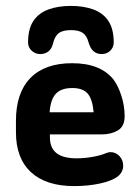

<svg xmlns="http://www.w3.org/2000/svg" viewBox="-20 -619 474 650"><path d="M149 -164H325Q356 -164 379 -177.5Q402 -191 402 -226Q402 -260 391 -294.5Q380 -329 364 -350Q320 -405 224 -405Q132 -405 83 -355Q34 -305 34 -210V-171Q34 -83 85 -36Q136 11 231 11Q279 11 319.5 2Q360 -7 379 -22Q388 -29 392.5 -38.5Q397 -48 397 -58Q397 -77 384.5 -90.5Q372 -104 354 -104Q348 -104 340 -101Q322 -93 294 -88Q266 -83 239 -83Q194 -83 171.5 -100.5Q149 -118 149 -154ZM297 -239H148Q151 -282 169 -301.5Q187 -321 225 -321Q260 -321 276.5 -302.5Q293 -284 297 -239ZM159 -470Q165 -496 178.5 -506.5Q192 -517 220 -517Q247 -517 260.5 -507.5Q274 -498 280 -475Q291 -436 324 -436Q342 -436 353.5 -447.5Q365 -459 365 -475Q365 -521 347 -548Q329 -575 296 -587Q263 -599 220 -599Q177 -599 144 -587Q111 -575 93 -548Q75 -521 75 -475Q75 -459 87 -447.5Q99 -436 116 -436Q133 -436 144 -445Q155 -454 159 -470Z"/></svg>

Font: Beiruti
Style: Bold
Weight: 700
Designer: Arlette Boutros
Foundry: Boutros
Version: Version 1.41